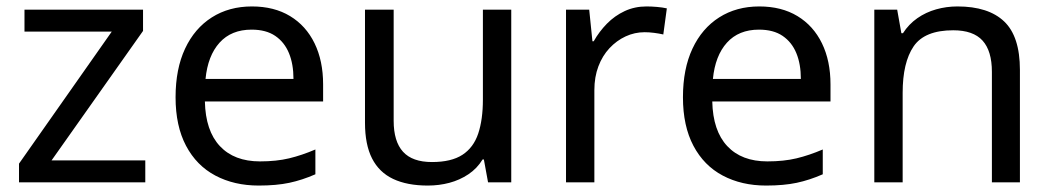

<svg xmlns="http://www.w3.org/2000/svg" viewBox="-20 -566 3267 596"><path d="M431 0H39V-58L327 -468H56V-536H424V-470L140 -68H431Z M762 -546Q831 -546 880.5 -516Q930 -486 956.5 -431.5Q983 -377 983 -304V-251H616Q618 -160 662.5 -112.5Q707 -65 787 -65Q838 -65 877.5 -74.5Q917 -84 959 -102V-25Q918 -7 878 1.5Q838 10 783 10Q707 10 648.5 -21Q590 -52 557.5 -113.5Q525 -175 525 -264Q525 -352 554.5 -415Q584 -478 637.5 -512Q691 -546 762 -546ZM761 -474Q698 -474 661.5 -433.5Q625 -393 618 -321H891Q891 -367 877 -401Q863 -435 834.5 -454.5Q806 -474 761 -474Z M1567 -536V0H1495L1482 -71H1478Q1461 -43 1434 -25Q1407 -7 1375 1.5Q1343 10 1308 10Q1244 10 1200.5 -10.5Q1157 -31 1135 -74Q1113 -117 1113 -185V-536H1202V-191Q1202 -127 1231 -95Q1260 -63 1321 -63Q1381 -63 1415.5 -85.5Q1450 -108 1464.5 -151.5Q1479 -195 1479 -257V-536Z M1987 -546Q2002 -546 2019.5 -544.5Q2037 -543 2050 -540L2039 -459Q2026 -462 2010.5 -464Q1995 -466 1981 -466Q1950 -466 1922 -453Q1894 -440 1872 -416.5Q1850 -393 1837.5 -360Q1825 -327 1825 -286V0H1737V-536H1809L1819 -438H1823Q1840 -468 1864 -492.5Q1888 -517 1919 -531.5Q1950 -546 1987 -546Z M2337 -546Q2406 -546 2455.5 -516Q2505 -486 2531.5 -431.5Q2558 -377 2558 -304V-251H2191Q2193 -160 2237.5 -112.5Q2282 -65 2362 -65Q2413 -65 2452.5 -74.5Q2492 -84 2534 -102V-25Q2493 -7 2453 1.5Q2413 10 2358 10Q2282 10 2223.5 -21Q2165 -52 2132.5 -113.5Q2100 -175 2100 -264Q2100 -352 2129.5 -415Q2159 -478 2212.5 -512Q2266 -546 2337 -546ZM2336 -474Q2273 -474 2236.5 -433.5Q2200 -393 2193 -321H2466Q2466 -367 2452 -401Q2438 -435 2409.5 -454.5Q2381 -474 2336 -474Z M2952 -546Q3048 -546 3097 -499.5Q3146 -453 3146 -349V0H3059V-343Q3059 -408 3030 -440Q3001 -472 2939 -472Q2850 -472 2816 -422Q2782 -372 2782 -278V0H2694V-536H2765L2778 -463H2783Q2801 -491 2827.5 -509.5Q2854 -528 2886 -537Q2918 -546 2952 -546Z"/></svg>

Font: Noto Sans Sinhala
Style: Regular
Weight: 400
Designer: Jelle Bosma - Monotype Design Team
Foundry: Monotype Imaging Inc.
Version: Version 2.006